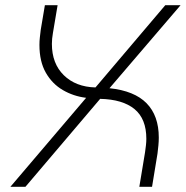

<svg xmlns="http://www.w3.org/2000/svg" viewBox="-20 -720 716 740"><path d="M20 0 312 -343Q263 -349 222 -373Q181 -397 156.5 -440Q132 -483 132 -547Q132 -561 133.5 -575Q135 -589 137 -605L153 -700H202L184 -593Q182 -582 181 -571.5Q180 -561 180 -551Q180 -475 226 -430Q272 -385 348 -383L617 -700H676L402 -380Q498 -370 545 -322Q592 -274 592 -190Q592 -175 590.5 -159.5Q589 -144 587 -128L566 0H517L539 -133Q541 -147 542.5 -160Q544 -173 544 -185Q544 -262 498.5 -299.5Q453 -337 366 -339L78 0Z"/></svg>

Font: MuseoModerno Thin ExtraLight
Style: Italic
Weight: 250
Italic angle: -9°
Version: Version 1.003